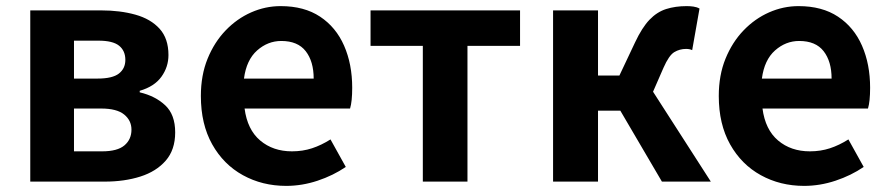

<svg xmlns="http://www.w3.org/2000/svg" viewBox="-20 -594 2908 628"><path d="M79 0V-560H311Q373 -560 423 -546Q473 -532 502 -500Q531 -468 531 -414Q531 -375 508 -343Q485 -311 437 -297V-292Q488 -280 520.5 -249.5Q553 -219 553 -161Q553 -104 522 -68.5Q491 -33 439 -16.5Q387 0 323 0ZM222 -337H299Q348 -337 369 -353.5Q390 -370 390 -398Q390 -428 369.5 -444.5Q349 -461 302 -461H222ZM222 -99H314Q364 -99 387 -118.5Q410 -138 410 -170Q410 -200 386 -219.5Q362 -239 311 -239H222Z M916 14Q838 14 774.5 -21Q711 -56 674 -122Q637 -188 637 -280Q637 -348 659 -402Q681 -456 718 -494.5Q755 -533 801.5 -553.5Q848 -574 898 -574Q975 -574 1027 -539.5Q1079 -505 1105.5 -444.5Q1132 -384 1132 -307Q1132 -262 1125 -239H780Q789 -170 831 -134.5Q873 -99 935 -99Q970 -99 1000.5 -109Q1031 -119 1061 -138L1111 -48Q1070 -20 1019 -3Q968 14 916 14ZM778 -337H1006Q1006 -393 980 -426.5Q954 -460 900 -460Q856 -460 821 -429Q786 -398 778 -337Z M1363 0V-444H1192V-560H1681V-444H1509V0Z M1789 0V-560H1936V-347H2006L2057 -455Q2080 -504 2104.5 -529.5Q2129 -555 2159 -564.5Q2189 -574 2226 -574Q2237 -574 2248 -572.5Q2259 -571 2268 -566L2244 -430Q2240 -432 2235 -433Q2230 -434 2224 -434Q2203 -434 2185.5 -423.5Q2168 -413 2150 -372L2116 -294L2305 0H2145L2009 -232H1936V0Z M2610 14Q2532 14 2468.5 -21Q2405 -56 2368 -122Q2331 -188 2331 -280Q2331 -348 2353 -402Q2375 -456 2412 -494.5Q2449 -533 2495.5 -553.5Q2542 -574 2592 -574Q2669 -574 2721 -539.5Q2773 -505 2799.5 -444.5Q2826 -384 2826 -307Q2826 -262 2819 -239H2474Q2483 -170 2525 -134.5Q2567 -99 2629 -99Q2664 -99 2694.5 -109Q2725 -119 2755 -138L2805 -48Q2764 -20 2713 -3Q2662 14 2610 14ZM2472 -337H2700Q2700 -393 2674 -426.5Q2648 -460 2594 -460Q2550 -460 2515 -429Q2480 -398 2472 -337Z"/></svg>

Font: Chiron Sans HK TT
Style: Bold
Weight: 700
Designer: Ryoko NISHIZUKA 西塚涼子 (kana, bopomofo & ideographs); Paul D. Hunt (Latin, Greek & Cyrillic); Sandoll Communications 산돌커뮤니
Foundry: Adobe
Version: Version 2.022;hotconv 1.0.109;makeotfexe 2.5.65596